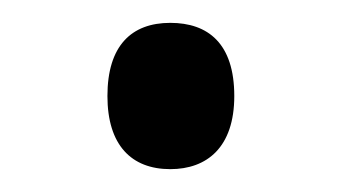

<svg xmlns="http://www.w3.org/2000/svg" viewBox="-20 -139 299 168"><path d="M74 -55C74 -12 95 9 129 9C161 9 185 -10 185 -55C185 -101 162 -119 129 -119C95 -119 74 -99 74 -55Z"/></svg>

Font: Noto Sans Sinhala Condensed
Style: Regular
Weight: 400
Width: 3
Designer: Jelle Bosma - Monotype Design Team
Foundry: Monotype Imaging Inc.
Version: Version 2.006